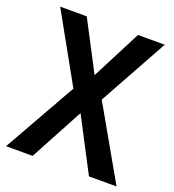

<svg xmlns="http://www.w3.org/2000/svg" viewBox="-131 -815 828 916"><g transform="rotate(20 283.5 -357.0)"><path d="M564 0 356 -365 549 -714H413L284 -463L153 -714H18L211 -368L3 0H138L283 -270L424 0Z"/></g></svg>

Font: Noto Sans Lao Looped SemiCondensed SemiBold
Style: Regular
Weight: 600
Width: 4
Designer: Mark Frömberg, Ben Mitchell
Foundry: The Fontpad Ltd
Version: Version 1.002